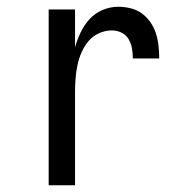

<svg xmlns="http://www.w3.org/2000/svg" viewBox="-20 -548 540 568"><path d="M124 0V-520H202V-408Q208 -430 218.5 -452Q229 -474 245 -491.5Q261 -509 283.5 -518.5Q306 -528 330 -528Q348 -528 366.5 -523.5Q385 -519 400 -508Q415 -497 425.5 -481.5Q436 -466 441.5 -448.5Q447 -431 449 -412.5Q451 -394 451 -375H373Q373 -390 370.5 -404.5Q368 -419 360.5 -432Q353 -445 339.5 -451.5Q326 -458 311 -458Q291 -458 272.5 -449.5Q254 -441 241.5 -426Q229 -411 221 -392.5Q213 -374 209 -354.5Q205 -335 203.5 -315Q202 -295 202 -276V0Z"/></svg>

Font: Iosevka
Style: Regular
Weight: 400
Monospace: yes
Designer: Belleve Invis
Foundry: Belleve Invis
Version: Version 33.2.3; ttfautohint (v1.8.4)